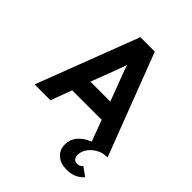

<svg xmlns="http://www.w3.org/2000/svg" viewBox="-255 -849 1242 1242"><g transform="rotate(45 366.0 -228.0)"><path d="M569 244Q513 244 479 214.5Q445 185 445 136Q445 46 555 0L501 -145H231L177 0H32L300 -700H432L700 0Q638 0 594.5 39Q551 78 551 125Q551 147 562 158Q573 169 589 169Q614 169 628 150L688 193Q644 244 569 244ZM275 -268H457L388 -450Q370 -498 366 -513Q362 -498 344 -450Z"/></g></svg>

Font: ReCut ExtraBold
Style: Regular
Weight: 800
Designer: Giant Group (for alternate capitals set)
Version: Version 2.002;FEAKit 1.0